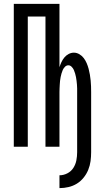

<svg xmlns="http://www.w3.org/2000/svg" viewBox="-20 -755 540 988"><path d="M286 213V147Q307 147 326.5 137Q346 127 357.5 109Q369 91 373 70Q377 49 377 28V-281Q377 -290 377 -300Q377 -310 376 -319.5Q375 -329 374 -339Q373 -349 371 -358.5Q369 -368 366.5 -377Q364 -386 360 -395Q356 -404 348.5 -411.5Q341 -419 332 -419Q322 -419 314.5 -411.5Q307 -404 303 -395Q299 -386 296.5 -377Q294 -368 292 -358.5Q290 -349 289 -339Q288 -329 287.5 -319.5Q287 -310 286.5 -300Q286 -290 286 -281V0H214V-670H123V0H51V-735H286V-409Q290 -422 296 -435Q302 -448 311 -459Q320 -470 333 -477Q346 -484 360 -484Q375 -484 388.5 -476Q402 -468 411 -456Q420 -444 426 -430Q432 -416 436 -401Q440 -386 442.5 -371Q445 -356 446.5 -341Q448 -326 448.5 -311Q449 -296 449 -281V28Q449 51 446 74Q443 97 434 119Q425 141 410 159.5Q395 178 375.5 190Q356 202 333 207.5Q310 213 286 213Z"/></svg>

Font: Iosevka Custom
Style: Regular
Weight: 400
Monospace: yes
Designer: Belleve Invis
Foundry: Belleve Invis
Version: Version 32.5.0; ttfautohint (v1.8.4)